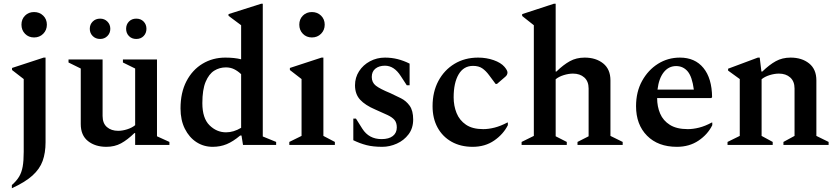

<svg xmlns="http://www.w3.org/2000/svg" viewBox="-20 -770 4450 1020"><path d="M161 -571Q132 -571 113 -590.5Q94 -610 94 -639Q94 -668 113 -687Q132 -706 161 -706Q190 -706 209.5 -687Q229 -668 229 -639Q229 -610 209.5 -590.5Q190 -571 161 -571ZM43 230V213Q68 191 81.5 168.5Q95 146 100.5 115Q106 84 106 37V-350L44 -398V-409L212 -464H222V-14Q222 42 206.5 85Q191 128 152 163Q113 198 43 230Z M545 10Q486 10 447.5 -20.5Q409 -51 409 -111V-406L344 -438V-454H525V-154Q525 -115 548 -95Q571 -75 608 -75Q630 -75 655.5 -83Q681 -91 698 -105V-406L633 -438V-454H814V-46L880 -16V0H698V-63H694Q657 -27 623 -8.5Q589 10 545 10ZM512 -563Q488 -563 472.5 -578.5Q457 -594 457 -617Q457 -640 472.5 -655.5Q488 -671 512 -671Q535 -671 550.5 -655.5Q566 -640 566 -617Q566 -594 550.5 -578.5Q535 -563 512 -563ZM704 -563Q680 -563 665 -578.5Q650 -594 650 -617Q650 -640 665 -655.5Q680 -671 704 -671Q728 -671 743 -655.5Q758 -640 758 -617Q758 -594 743 -578.5Q728 -563 704 -563Z M1110 10Q1062 10 1023.5 -15Q985 -40 962 -86Q939 -132 939 -194Q939 -278 970.5 -338.5Q1002 -399 1056 -431.5Q1110 -464 1177 -464Q1226 -464 1261 -455V-636L1194 -686V-695L1367 -750H1376V-45L1447 -16V0H1271L1263 -50H1256Q1218 -18 1184 -4Q1150 10 1110 10ZM1055 -222Q1055 -142 1093 -104.5Q1131 -67 1181 -67Q1221 -67 1261 -91V-376Q1243 -393 1223.5 -402.5Q1204 -412 1180 -412Q1146 -412 1118 -394.5Q1090 -377 1072.5 -335.5Q1055 -294 1055 -222Z M1637 -571Q1608 -571 1589 -590.5Q1570 -610 1570 -639Q1570 -668 1589 -687Q1608 -706 1637 -706Q1666 -706 1685.5 -687Q1705 -668 1705 -639Q1705 -610 1685.5 -590.5Q1666 -571 1637 -571ZM1517 0V-16L1582 -48V-350L1520 -398V-409L1688 -464H1698V-48L1759 -16V0Z M2011 10Q1962 10 1927 1Q1892 -8 1857 -25V-140H1871L1905 -86Q1940 -31 2007 -31Q2046 -31 2067 -47.5Q2088 -64 2088 -93Q2088 -118 2076 -132.5Q2064 -147 2038.5 -159Q2013 -171 1974 -188Q1920 -211 1893 -240.5Q1866 -270 1866 -317Q1866 -358 1887.5 -391.5Q1909 -425 1945.5 -444.5Q1982 -464 2025 -464Q2060 -464 2092 -456Q2124 -448 2156 -432V-317H2141L2109 -366Q2074 -421 2025 -421Q1994 -421 1974.5 -405.5Q1955 -390 1955 -361Q1955 -332 1976.5 -315Q1998 -298 2054 -275Q2082 -262 2110 -248Q2138 -234 2156.5 -208Q2175 -182 2175 -135Q2175 -89 2150.5 -56.5Q2126 -24 2088 -7Q2050 10 2011 10Z M2491 10Q2427 10 2379 -17Q2331 -44 2304.5 -92.5Q2278 -141 2278 -206Q2278 -282 2309 -340Q2340 -398 2394.5 -431Q2449 -464 2520 -464Q2564 -464 2602.5 -450.5Q2641 -437 2660 -415Q2676 -396 2676 -385Q2676 -371 2663 -361L2620 -324H2613L2578 -371Q2561 -394 2542 -407Q2523 -420 2493 -420Q2443 -420 2416.5 -375Q2390 -330 2390 -253Q2390 -208 2405.5 -169.5Q2421 -131 2455.5 -107.5Q2490 -84 2547 -84Q2575 -84 2607 -92Q2639 -100 2675 -119H2678V-105Q2654 -57 2605.5 -23.5Q2557 10 2491 10Z M2751 0V-16L2816 -48V-636L2754 -685V-695L2922 -750H2932V-390H2936Q2973 -426 3007.5 -445Q3042 -464 3086 -464Q3146 -464 3184.5 -433Q3223 -402 3223 -343V-48L3288 -16V0H3048V-16L3107 -46V-300Q3107 -338 3084 -358.5Q3061 -379 3024 -379Q3001 -379 2975 -371Q2949 -363 2932 -349V-46L2991 -16V0Z M3576 10Q3476 10 3417.5 -49Q3359 -108 3359 -206Q3359 -282 3391 -340Q3423 -398 3475.5 -431Q3528 -464 3592 -464Q3672 -464 3717 -409Q3762 -354 3763 -254L3759 -249H3471Q3471 -204 3487 -166.5Q3503 -129 3539 -106.5Q3575 -84 3634 -84Q3662 -84 3694 -92Q3726 -100 3761 -119H3764V-105Q3740 -56 3691 -23Q3642 10 3576 10ZM3572 -419Q3532 -419 3506 -386Q3480 -353 3473 -294H3666Q3657 -363 3633 -391Q3609 -419 3572 -419Z M3845 0V-16L3910 -48V-350L3848 -395V-405L4006 -464H4016L4025 -390H4030Q4067 -426 4101.5 -445Q4136 -464 4180 -464Q4240 -464 4278.5 -433Q4317 -402 4317 -343V-48L4382 -16V0H4142V-16L4201 -48V-300Q4201 -338 4178 -358.5Q4155 -379 4118 -379Q4095 -379 4069 -371Q4043 -363 4026 -349V-48L4085 -16V0Z"/></svg>

Font: Spectral SemiBold
Style: Regular
Weight: 600
Designer: Jean-Baptiste Levee
Foundry: Production Type
Version: Version 2.001